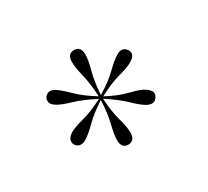

<svg xmlns="http://www.w3.org/2000/svg" viewBox="-71 -824 529 489"><g transform="rotate(-30 193.5 -580.0)"><path d="M185.5 -441Q166 -441 166 -466Q166 -480.5 173 -508.8Q180 -537 181.5 -574.5Q149.5 -554 129.5 -534Q109.5 -514 96 -506Q88 -501.5 81.5 -501.5Q74 -501.5 68.5 -507Q63 -512.5 63 -519.5Q63 -531 77 -540Q90 -547.5 117.2 -554.5Q144.5 -561.5 178.5 -579.5Q143 -598 115.8 -606Q88.5 -614 77 -621Q62.5 -629.5 62.5 -640Q62.5 -648.5 68 -653.8Q73.5 -659 80.5 -659Q87 -659 96 -653.5Q107.5 -646 127.8 -626Q148 -606 181.5 -585.5Q180 -622 173 -651Q166 -680 166 -694.5Q166 -719 185.5 -719Q205.5 -719 205.5 -694.5Q205.5 -679.5 197.8 -650.8Q190 -622 188 -585.5Q222 -606 242 -625.8Q262 -645.5 275.5 -653.5Q283.5 -658.5 290 -658.5Q298 -658.5 303.5 -652.2Q309 -646 309 -640Q309 -629 294 -620.5Q282.5 -613 254.8 -605.8Q227 -598.5 191.5 -579.5Q226.5 -561 254 -554.5Q281.5 -548 294 -540Q308.5 -530.5 308.5 -521Q308.5 -514 303.2 -507.8Q298 -501.5 290 -501.5Q283.5 -501.5 274.5 -506.5Q261.5 -514 241.8 -533.2Q222 -552.5 188 -574.5Q190 -537 197.8 -508.8Q205.5 -480.5 205.5 -466Q205.5 -441 185.5 -441Z"/></g></svg>

Font: Imbue 100pt Light
Style: Regular
Weight: 300
Designer: Tyler Finck
Foundry: Etcetera Type Company
Version: Version 1.102; ttfautohint (v1.8.3)